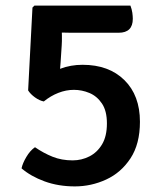

<svg xmlns="http://www.w3.org/2000/svg" viewBox="-20 -653 580 686"><path d="M196.5 -430Q195.5 -410 192 -389Q188.5 -368 182 -349Q160 -341 134.5 -336.5Q109 -332 80.5 -330L96 -626L196.5 -609.5Q198.5 -595.5 199.8 -572.2Q201 -549 201.2 -526.5Q201.5 -504 200.5 -491ZM57 -51.5Q60.5 -69 74 -92Q87.5 -115 105 -127Q135.5 -106 167.8 -93Q200 -80 239.5 -80Q271.5 -80 299.5 -94.2Q327.5 -108.5 344.8 -137.5Q362 -166.5 362 -212Q362 -257 344.2 -283.2Q326.5 -309.5 299.5 -320.8Q272.5 -332 244 -332Q216 -332 188.5 -321.2Q161 -310.5 136.5 -290.5Q121 -293.5 104.8 -305.2Q88.5 -317 80.5 -330Q100.5 -351 129.8 -372.2Q159 -393.5 195.8 -407.5Q232.5 -421.5 275 -421.5Q369 -421.5 424.5 -366.8Q480 -312 480 -218Q480 -138.5 446.2 -87.2Q412.5 -36 359.2 -11.5Q306 13 247.5 13Q188.5 13 139.2 -5Q90 -23 57 -51.5ZM446 -633Q451 -620 452.8 -607.5Q454.5 -595 454.5 -586Q454.5 -536 404 -536H233.5Q208 -536 181.2 -537Q154.5 -538 132.8 -539.2Q111 -540.5 99.5 -542L96 -626L103 -633Z"/></svg>

Font: Signika Light Medium
Style: Regular
Weight: 500
Version: Version 2.003;gftools[0.9.32]